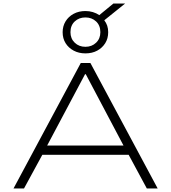

<svg xmlns="http://www.w3.org/2000/svg" viewBox="-20 -1059 962 1079"><path d="M56 0 434 -705H488L866 0H805L695 -204L734 -189H188L226 -204L115 0ZM458 -642 238 -228 207 -241H715L681 -228L462 -642ZM460 -759Q423 -759 394 -774.5Q365 -790 348.5 -816.5Q332 -843 332 -878Q332 -912 348.5 -939Q365 -966 394 -981.5Q423 -997 460 -997Q482 -997 502 -991Q522 -985 538 -974L617 -1039H683L566 -945Q577 -931 582.5 -914.5Q588 -898 588 -878Q588 -843 571.5 -816.5Q555 -790 526.5 -774.5Q498 -759 460 -759ZM460 -796Q496 -796 520 -819Q544 -842 544 -878Q544 -916 520 -938.5Q496 -961 460 -961Q424 -961 400 -938.5Q376 -916 376 -878Q376 -842 400 -819Q424 -796 460 -796Z"/></svg>

Font: Nunito Sans 7pt Expanded ExtraLight
Style: Regular
Weight: 250
Width: 7
Designer: Vernon Adams
Foundry: Vernon Adams
Version: Version 3.101;gftools[0.9.27]